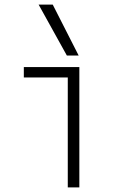

<svg xmlns="http://www.w3.org/2000/svg" viewBox="-20 -810 540 830"><path d="M273 0V-475H83V-520H323V0ZM269 -570 147 -790H208L320 -570Z"/></svg>

Font: M PLUS Code Latin Light
Style: Regular
Weight: 300
Designer: Coji Morishita
Foundry: UNDERFOREST DESIGN
Version: Version 1.002; ttfautohint (v1.8.3)